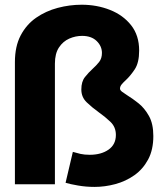

<svg xmlns="http://www.w3.org/2000/svg" viewBox="-20 -760 690 792"><path d="M370 11Q334.5 11 301.5 5.2Q268.5 -0.5 250.5 -6L280.5 -133.5Q295.5 -129 311.8 -125.2Q328 -121.5 350 -121.5Q397.5 -121.5 427.8 -142.8Q458 -164 458 -203.5Q458 -236 435.5 -257.5Q413 -279 386.5 -297.5Q360 -316.5 337.8 -337.8Q315.5 -359 315.5 -391Q315.5 -423.5 330.5 -442.2Q345.5 -461 362 -476Q377 -489.5 388.8 -504.2Q400.5 -519 400.5 -541.5Q400.5 -569.5 378.8 -590.8Q357 -612 318.5 -612Q291.5 -612 265.8 -600.8Q240 -589.5 223.2 -564.2Q206.5 -539 206.5 -497.5V0H41.5V-504Q41.5 -568.5 65.2 -613.8Q89 -659 129 -686.8Q169 -714.5 218 -727.5Q267 -740.5 317 -740.5Q379.5 -740.5 433.5 -719.2Q487.5 -698 520.8 -656Q554 -614 554 -551.5Q554 -501 535.5 -473.5Q517 -446 499 -429.5Q488.5 -420 481.8 -411.8Q475 -403.5 475 -394.5Q475 -388 483.5 -381.5Q492 -375 505.5 -366.5Q526 -354 551 -334.2Q576 -314.5 594.2 -282Q612.5 -249.5 612.5 -199Q612.5 -142 591 -102Q569.5 -62 534 -37Q498.5 -12 455.5 -0.5Q412.5 11 370 11Z"/></svg>

Font: Trispace
Style: Bold
Weight: 700
Designer: Tyler Finck
Foundry: Etcetera Type Company
Version: Version 1.210; ttfautohint (v1.8.3)